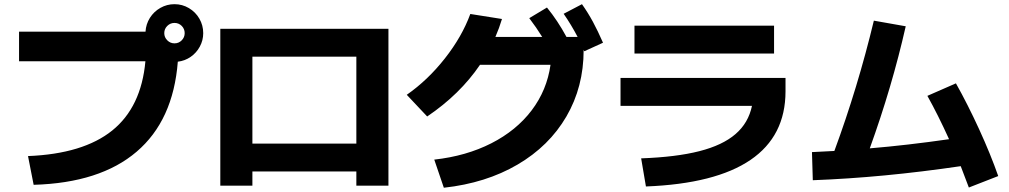

<svg xmlns="http://www.w3.org/2000/svg" viewBox="-20 -838 4728 900"><path d="M661.6 -550.8H69.3V-689.5H662.1Q664.1 -724.6 682.6 -754.2Q701.2 -783.7 731.7 -801Q762.2 -818.4 797.9 -818.4Q834.5 -818.4 865.5 -800Q896.5 -781.7 914.6 -750.5Q932.6 -719.2 932.6 -682.6Q932.6 -648.9 916.7 -619.6Q900.9 -590.3 873.8 -571.5Q846.7 -552.7 813.5 -548.8Q792 -273.4 620.6 -127Q449.2 19.5 137.7 28.3L111.3 -106.4Q370.1 -116.7 506.1 -226.3Q642.1 -335.9 661.6 -550.8ZM845.7 -682.6Q845.7 -702.6 831.8 -716.6Q817.9 -730.5 797.9 -730.5Q778.3 -730.5 764.2 -716.6Q750 -702.6 750 -682.6Q750 -663.1 764.2 -648.9Q778.3 -634.8 797.9 -634.8Q817.9 -634.8 831.8 -648.9Q845.7 -663.1 845.7 -682.6Z M1012.7 -703.1H1800.8V32.2H1650.4V-34.2H1163.1V32.2H1012.7ZM1650.4 -165V-572.3H1163.1V-165Z M2560.5 -534.2H2230Q2135.7 -395.5 1982.4 -292L1886.7 -393.6Q1985.4 -462.4 2065.4 -564.2Q2145.5 -666 2184.6 -772.5L2333 -749Q2320.3 -706.5 2302.2 -665H2521.5Q2494.1 -709.5 2460.9 -752.9L2543.9 -802.7Q2594.2 -741.2 2635.3 -665H2687.5Q2658.2 -721.2 2622.1 -773.4L2708 -818.4Q2736.3 -778.3 2759.3 -735.8Q2782.2 -693.4 2806.6 -637.7L2718.8 -597.7L2715.8 -604.5V-603.5Q2715.8 -430.7 2635 -292Q2554.2 -153.3 2405.8 -66.4Q2257.3 20.5 2060.5 42L2015.6 -89.8Q2165.5 -106.4 2283 -166.3Q2400.4 -226.1 2472.2 -320.8Q2543.9 -415.5 2560.5 -534.2Z M3504.9 -341.8H2888.7V-472.7H3662.1V-410.2Q3662.1 -200.2 3498 -88.4Q3334 23.4 3007.8 36.1L2985.4 -95.7Q3149.4 -101.6 3258.3 -129.4Q3367.2 -157.2 3427.7 -209.5Q3488.3 -261.7 3504.9 -341.8ZM2954.1 -717.8H3608.4V-586.9H2954.1Z M3891.1 -130.4Q4000.5 -426.8 4076.2 -741.2L4225.6 -714.8Q4161.1 -430.2 4057.1 -142.6Q4231.9 -157.2 4428.7 -185.5Q4376 -301.3 4327.1 -388.7L4460.9 -447.3Q4515.6 -350.1 4569.6 -232.4Q4623.5 -114.7 4659.2 -12.7L4521.5 41Q4510.7 10.7 4483.4 -59.1Q4118.2 -5.4 3790 6.8L3786.1 -125Z"/></svg>

Font: Pretendard ExtraBold
Style: Regular
Weight: 800
Designer: Base glyphs from Inter by Rasmus Andersson; Hangeul glyphs from Noto Sans CJK(Source Han Sans) by Jang Soo-young and Kan
Foundry: Kil Hyung-jin
Version: Version 1.309